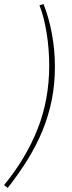

<svg xmlns="http://www.w3.org/2000/svg" viewBox="-74 -750 356 944"><path d="M-36 174 -54 160Q53 30 110.5 -115Q168 -260 168 -428Q168 -465 165 -505Q162 -545 156 -583.5Q150 -622 141 -658Q132 -694 120 -724L140 -730Q166 -665 181 -585Q196 -505 196 -422Q196 -334 180 -256Q164 -178 134 -105.5Q104 -33 61 36Q18 105 -36 174Z"/></svg>

Font: TypoPRO Source Sans Pro
Style: Italic
Weight: 200
Italic angle: -11°
Designer: Paul D. Hunt
Foundry: Adobe Systems Incorporated
Version: Version 1.075;PS 2.000;hotconv 1.0.86;makeotf.lib2.5.63406